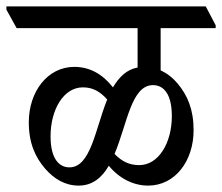

<svg xmlns="http://www.w3.org/2000/svg" viewBox="-57 -643 694 600"><path d="M189 -63C233 -63 262 -89 283 -125C316 -85 360 -63 406 -63C491 -63 548 -141 548 -236C548 -301 529 -345 498 -382C483 -400 465 -414 445 -423V-555H617V-564L586 -623H-37V-613L-5 -555H373V-432C339 -426 315 -402 296 -370C263 -412 223 -434 175 -434C92 -434 33 -357 33 -261C33 -196 53 -152 84 -116C112 -84 146 -63 189 -63ZM421 -377C454 -377 480 -350 480 -280C480 -197 439 -127 378 -127C348 -127 324 -138 301 -162C340 -254 353 -377 421 -377ZM101 -217C101 -301 142 -370 202 -370C232 -370 255 -358 278 -332C241 -241 227 -120 160 -120C127 -120 101 -148 101 -217Z"/></svg>

Font: Noto Serif Devanagari Condensed
Style: Regular
Weight: 400
Width: 3
Designer: Universal Thirst, Indian Type Foundry and the Monotype Design Team
Foundry: Monotype Imaging Inc.
Version: Version 2.004